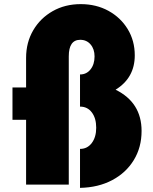

<svg xmlns="http://www.w3.org/2000/svg" viewBox="-20 -895 740 931"><path d="M368 16H368.5Q457 14 524 -21.5Q591 -57 628.8 -118.8Q666.5 -180.5 666.5 -260Q666.5 -398 540.5 -460Q633.5 -517.5 633.5 -626.5Q633.5 -697.5 599.2 -753.8Q565 -810 505.8 -842.5Q446.5 -875 371.5 -875Q295.5 -875 235.5 -841Q175.5 -807 141 -748Q106.5 -689 106.5 -614V-471H40.5V-314H106.5V0H313.5V-622Q313.5 -702 369 -702Q400 -702 419.2 -679.5Q438.5 -657 438.5 -621.5Q438.5 -583 419 -558.5Q399.5 -534 368.5 -534H368V-378H368.5Q404 -378 425.2 -350Q446.5 -322 446.5 -275.5Q446.5 -230 425 -201.5Q403.5 -173 368.5 -173H368Z"/></svg>

Font: Spartan Black
Style: Regular
Weight: 900
Designer: Matt Bailey, Mirko Velimirovic
Foundry: Matt Bailey
Version: Version 1.003; ttfautohint (v1.8.3)